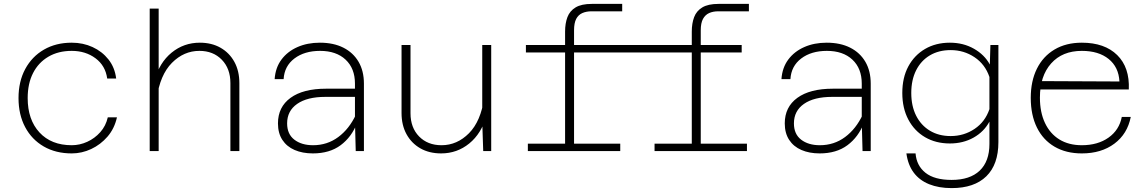

<svg xmlns="http://www.w3.org/2000/svg" viewBox="-20 -775 5890 985"><path d="M348 12Q266 12 204.5 -23.5Q143 -59 109 -123Q75 -187 75 -272Q75 -357 109.5 -421Q144 -485 205.5 -520.5Q267 -556 348 -556Q406 -556 455 -533.5Q504 -511 536.5 -470Q569 -429 576 -372H530Q521 -438 470 -476Q419 -514 348 -514Q279 -514 228 -484Q177 -454 149.5 -400Q122 -346 122 -272Q122 -161 182.5 -95.5Q243 -30 348 -30Q389 -30 427.5 -47.5Q466 -65 494.5 -97Q523 -129 533 -173H580Q567 -115 531.5 -74Q496 -33 448 -10.5Q400 12 348 12Z M1162 0V-349Q1162 -423 1118 -468.5Q1074 -514 1003 -514Q923 -514 862 -452.5Q801 -391 784 -270L773 -363Q798 -454 860.5 -505Q923 -556 1005 -556Q1066 -556 1111.5 -530Q1157 -504 1182.5 -457.5Q1208 -411 1208 -348V0ZM748 0V-731H794V0Z M1805 0 1801 -150V-346Q1801 -424 1753 -469Q1705 -514 1622 -514Q1542 -514 1490.5 -475Q1439 -436 1435 -369H1389Q1393 -428 1424 -469.5Q1455 -511 1506 -533.5Q1557 -556 1621 -556Q1691 -556 1741.5 -530.5Q1792 -505 1819.5 -458Q1847 -411 1847 -346V0ZM1585 12Q1532 12 1491.5 -5.5Q1451 -23 1428.5 -57.5Q1406 -92 1406 -142Q1406 -226 1470.5 -273Q1535 -320 1653 -320H1813V-278H1649Q1556 -278 1504.5 -242Q1453 -206 1453 -142Q1453 -87 1490 -58.5Q1527 -30 1586 -30Q1659 -30 1715.5 -72Q1772 -114 1806 -187L1812 -144Q1784 -72 1727.5 -30Q1671 12 1585 12Z M2086 -544V-194Q2086 -120 2130 -75Q2174 -30 2245 -30Q2325 -30 2386 -91.5Q2447 -153 2464 -274L2475 -180Q2450 -90 2387.5 -39Q2325 12 2243 12Q2182 12 2136.5 -14Q2091 -40 2065.5 -86.5Q2040 -133 2040 -195V-544ZM2500 -544V0H2459L2454 -149V-544Z M2879 0V-613Q2879 -655 2891 -687Q2903 -719 2933 -737Q2963 -755 3016 -755H3172V-717H3015Q2988 -717 2967.5 -708Q2947 -699 2936 -678Q2925 -657 2925 -619V0ZM2678 -506V-544H3423V-506ZM2688 0V-38H3162V0ZM3529 0V-613Q3529 -655 3541 -687Q3553 -719 3583 -737Q3613 -755 3666 -755H3822V-717H3665Q3638 -717 3618 -708Q3598 -699 3586.5 -678Q3575 -657 3575 -619V0ZM3379 -506V-544H3785V-506ZM3338 0V-38H3812V0Z M4405 0 4401 -150V-346Q4401 -424 4353 -469Q4305 -514 4222 -514Q4142 -514 4090.5 -475Q4039 -436 4035 -369H3989Q3993 -428 4024 -469.5Q4055 -511 4106 -533.5Q4157 -556 4221 -556Q4291 -556 4341.5 -530.5Q4392 -505 4419.5 -458Q4447 -411 4447 -346V0ZM4185 12Q4132 12 4091.5 -5.5Q4051 -23 4028.5 -57.5Q4006 -92 4006 -142Q4006 -226 4070.5 -273Q4135 -320 4253 -320H4413V-278H4249Q4156 -278 4104.5 -242Q4053 -206 4053 -142Q4053 -87 4090 -58.5Q4127 -30 4186 -30Q4259 -30 4315.5 -72Q4372 -114 4406 -187L4412 -144Q4384 -72 4327.5 -30Q4271 12 4185 12Z M5058 -444 5061 -544H5102V-46Q5102 69 5040 129.5Q4978 190 4862 190Q4796 190 4746.5 170Q4697 150 4667.5 110.5Q4638 71 4630 12H4677Q4682 75 4728 111.5Q4774 148 4862 148Q4956 148 5006 100.5Q5056 53 5056 -37V-151Q5028 -99 4974.5 -69Q4921 -39 4853 -39Q4781 -39 4726 -71Q4671 -103 4640 -161.5Q4609 -220 4609 -298Q4609 -377 4640 -434.5Q4671 -492 4726 -524Q4781 -556 4853 -556Q4922 -556 4976.5 -525Q5031 -494 5058 -444ZM4857 -77Q4925 -77 4979.5 -113.5Q5034 -150 5056 -215V-380Q5034 -445 4979.5 -481.5Q4925 -518 4857 -518Q4796 -518 4750.5 -491Q4705 -464 4680 -414.5Q4655 -365 4655 -298Q4655 -231 4680 -181.5Q4705 -132 4750.5 -104.5Q4796 -77 4857 -77Z M5530 12Q5449 12 5390 -22.5Q5331 -57 5299.5 -121Q5268 -185 5268 -273Q5268 -359 5299.5 -422.5Q5331 -486 5390 -521Q5449 -556 5530 -556Q5647 -556 5711.5 -492.5Q5776 -429 5771 -316H5305V-359L5723 -357Q5719 -431 5667.5 -472.5Q5616 -514 5530 -514Q5430 -514 5372.5 -449.5Q5315 -385 5315 -274Q5315 -199 5341 -144Q5367 -89 5415 -59.5Q5463 -30 5530 -30Q5612 -30 5667 -69Q5722 -108 5735 -175H5781Q5764 -88 5697 -38Q5630 12 5530 12Z"/></svg>

Font: Azeret Mono Thin
Style: Regular
Weight: 100
Designer: Martin Vácha
Foundry: Displaay
Version: Version 1.002